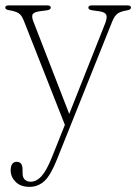

<svg xmlns="http://www.w3.org/2000/svg" viewBox="-20 -466 516 728"><path d="M177 130 226 7.5 70.5 -387Q62 -409 50.2 -416.2Q38.5 -423.5 13.5 -427.5Q0 -430 0 -437Q0 -445.5 11.5 -445.5H160Q172.5 -445.5 172.5 -437Q172.5 -429.5 158.5 -427L128.5 -423Q107 -419.5 103.2 -410.5Q99.5 -401.5 107.5 -382L242.5 -34L379 -378Q387.5 -400 382.8 -410Q378 -420 357.5 -423L329.5 -427Q315 -429 315 -437Q315 -445.5 328 -445.5H464Q476.5 -445.5 476.5 -437Q476.5 -429.5 463 -427Q437 -423 425.5 -414.2Q414 -405.5 405.5 -384.5L196 138.5Q172 199 148 220.8Q124 242.5 92 242.5Q58 242.5 39.2 223.5Q20.5 204.5 20.5 180.5Q20.5 147.5 43.5 147.5Q65.5 147.5 65.5 177V189.5Q65.5 207.5 74.2 215.2Q83 223 96 223Q118 223 137 202.5Q156 182 177 130Z"/></svg>

Font: Fraunces 72pt Soft Thin
Style: Regular
Weight: 100
Version: Version 1.000;[b76b70a41]